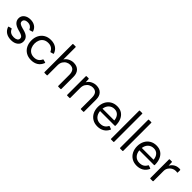

<svg xmlns="http://www.w3.org/2000/svg" viewBox="313 -2140 3539 3539"><g transform="rotate(45 2082.5 -370.0)"><path d="M247 10Q168 10 114 -23.5Q60 -57 36 -124Q33 -134 43 -137L95 -151Q105 -154 108 -145Q128 -101 161.5 -82Q195 -63 244 -63Q288 -63 316.5 -80Q345 -97 345 -132Q345 -161 321.5 -179Q298 -197 246 -211L216 -219Q133 -242 96 -281Q59 -320 59 -375Q59 -436 107.5 -475.5Q156 -515 235 -515Q300 -515 349 -485Q398 -455 420 -393Q425 -384 414 -380L362 -364Q353 -360 348 -370Q315 -443 234 -443Q193 -443 167 -425Q141 -407 141 -375Q141 -346 164.5 -328Q188 -310 245 -295L273 -288Q357 -266 392.5 -228.5Q428 -191 428 -134Q428 -69 377.5 -29.5Q327 10 247 10Z M766 10Q689 10 632.5 -23.5Q576 -57 545.5 -116.5Q515 -176 515 -253Q515 -330 546 -389Q577 -448 633.5 -481.5Q690 -515 766 -515Q845 -515 899.5 -480.5Q954 -446 980 -377Q983 -367 973 -364L923 -349Q915 -346 910 -356Q871 -441 770 -441Q711 -441 672.5 -415Q634 -389 615.5 -346Q597 -303 597 -253Q597 -203 616 -159.5Q635 -116 673.5 -90Q712 -64 770 -64Q823 -64 858.5 -87.5Q894 -111 913 -154Q917 -163 926 -160L980 -146Q991 -143 986 -133Q958 -60 901 -25Q844 10 766 10Z M1111 0Q1100 0 1100 -11V-740Q1100 -750 1111 -750H1170Q1180 -750 1180 -740V-420Q1209 -467 1258.5 -491Q1308 -515 1358 -515Q1444 -515 1491.5 -465.5Q1539 -416 1539 -328V-11Q1539 0 1529 0H1470Q1459 0 1459 -11V-295Q1459 -368 1429.5 -404.5Q1400 -441 1337 -441Q1301 -441 1265 -422.5Q1229 -404 1204.5 -365.5Q1180 -327 1180 -267V-11Q1180 0 1170 0Z M1703 0Q1692 0 1692 -11V-495Q1692 -505 1703 -505H1754Q1765 -505 1765 -495L1769 -414Q1797 -465 1847.5 -490Q1898 -515 1950 -515Q2036 -515 2083.5 -465.5Q2131 -416 2131 -328V-11Q2131 0 2121 0H2062Q2051 0 2051 -11V-295Q2051 -368 2021.5 -404.5Q1992 -441 1929 -441Q1893 -441 1857 -422.5Q1821 -404 1796.5 -365.5Q1772 -327 1772 -267V-11Q1772 0 1762 0Z M2495 10Q2419 10 2363.5 -24Q2308 -58 2278 -117.5Q2248 -177 2248 -253Q2248 -329 2278.5 -388Q2309 -447 2364.5 -481Q2420 -515 2495 -515Q2570 -515 2621 -480Q2672 -445 2698.5 -382.5Q2725 -320 2724 -238Q2724 -227 2713 -227H2331Q2338 -152 2381.5 -107.5Q2425 -63 2495 -63Q2550 -63 2585.5 -85Q2621 -107 2642 -148Q2646 -156 2656 -153L2706 -135Q2717 -131 2712 -122Q2680 -55 2624 -22.5Q2568 10 2495 10ZM2495 -443Q2429 -443 2385.5 -402Q2342 -361 2332 -290H2639Q2634 -359 2596 -401Q2558 -443 2495 -443Z M2847 0Q2836 0 2836 -11V-740Q2836 -750 2847 -750H2906Q2916 -750 2916 -740V-11Q2916 0 2906 0Z M3083 0Q3072 0 3072 -11V-740Q3072 -750 3083 -750H3142Q3152 -750 3152 -740V-11Q3152 0 3142 0Z M3519 10Q3443 10 3387.5 -24Q3332 -58 3302 -117.5Q3272 -177 3272 -253Q3272 -329 3302.5 -388Q3333 -447 3388.5 -481Q3444 -515 3519 -515Q3594 -515 3645 -480Q3696 -445 3722.5 -382.5Q3749 -320 3748 -238Q3748 -227 3737 -227H3355Q3362 -152 3405.5 -107.5Q3449 -63 3519 -63Q3574 -63 3609.5 -85Q3645 -107 3666 -148Q3670 -156 3680 -153L3730 -135Q3741 -131 3736 -122Q3704 -55 3648 -22.5Q3592 10 3519 10ZM3519 -443Q3453 -443 3409.5 -402Q3366 -361 3356 -290H3663Q3658 -359 3620 -401Q3582 -443 3519 -443Z M3871 0Q3860 0 3860 -11V-495Q3860 -505 3871 -505H3922Q3933 -505 3933 -495L3937 -408Q3964 -458 4009.5 -485Q4055 -512 4109 -512Q4118 -512 4124.5 -512Q4131 -512 4136 -510Q4145 -509 4145 -499V-441Q4145 -429 4134 -431Q4127 -432 4119 -433Q4111 -434 4100 -434Q4059 -434 4022 -413Q3985 -392 3962.5 -356Q3940 -320 3940 -274V-11Q3940 0 3930 0Z"/></g></svg>

Font: LINE Seed Sans
Style: Regular
Weight: 400
Designer: LINE VX Design & Dalton Maag Ltd & Sandoll Inc
Foundry: Dalton Maag Ltd
Version: Version 1.003